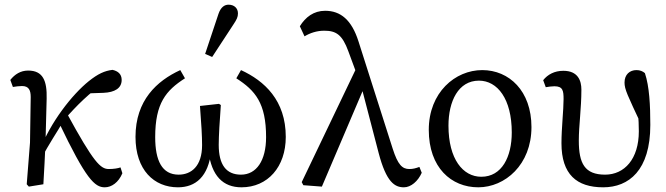

<svg xmlns="http://www.w3.org/2000/svg" viewBox="-20 -786 2840 819"><path d="M103 10 165 0C169 -59 171 -116 174 -174L179 -365C181 -442 163 -485 100 -485C68 -485 43 -469 24 -445L35 -415C47 -417 61 -419 74 -419C103 -419 111 -401 111 -372L108 -178L94 0L103 10ZM155 -107C191 -177 220 -216 253 -274C307 -336 362 -391 432 -438L333 -387L421 -390C470 -392 499 -410 499 -445C499 -471 482 -483 460 -488C426 -484 398 -471 359 -440C288 -383 195 -265 149 -143L155 -107ZM427 13C456 13 486 -8 502 -47L494 -72C484 -68 465 -65 444 -65C409 -65 380 -92 265 -303L231 -264C347 -21 384 13 427 13Z M739 13C814 13 869 -32 881 -142H869C882 -35 932 13 1010 13C1122 13 1199 -74 1199 -202C1199 -358 1108 -441 1008 -487L988 -452C1069 -400 1115 -346 1115 -201C1115 -101 1074 -41 1008 -41C945 -41 913 -83 913 -168C913 -205 917 -271 922 -338L914 -343L833 -334C839 -258 842 -204 842 -167C842 -76 795 -41 742 -41C671 -41 642 -101 642 -201C642 -346 688 -400 769 -452L749 -487C649 -441 558 -358 558 -202C558 -61 637 13 739 13ZM855 -556 885 -543 974 -679C990 -703 995 -713 995 -729C995 -751 979 -766 955 -766C938 -766 922 -756 912 -727L855 -556Z M1274 4 1353 10 1538 -424 1505 -506 1267 -9 1274 4ZM1703 13C1733 13 1763 -13 1779 -49L1769 -74C1753 -68 1741 -65 1726 -65C1696 -65 1677 -83 1655 -152L1509 -610C1480 -701 1433 -740 1367 -740C1318 -740 1283 -713 1259 -674L1279 -631C1302 -645 1331 -655 1363 -655C1414 -655 1440 -638 1466 -567L1521 -418L1595 -134C1628 -8 1664 13 1703 13Z M2020 13C2134 13 2247 -83 2247 -244C2247 -398 2152 -487 2037 -487C1922 -487 1809 -392 1809 -232C1809 -71 1905 13 2020 13ZM2033 -32C1955 -32 1893 -107 1893 -250C1893 -354 1935 -442 2023 -442C2102 -442 2163 -364 2163 -221C2163 -117 2121 -32 2033 -32Z M2553 13C2662 13 2754 -59 2754 -253C2754 -337 2750 -417 2731 -474C2722 -482 2710 -487 2695 -487C2666 -487 2644 -468 2644 -434C2644 -405 2656 -381 2718 -249V-314H2701C2704 -276 2705 -249 2705 -226C2705 -108 2644 -41 2561 -41C2474 -41 2449 -89 2449 -186C2449 -251 2460 -323 2460 -404C2460 -441 2446 -484 2383 -484C2345 -484 2316 -468 2297 -444L2308 -414C2320 -416 2333 -418 2345 -418C2381 -418 2384 -399 2384 -363C2384 -317 2375 -239 2375 -175C2375 -42 2440 13 2553 13Z"/></svg>

Font: Source Serif Variable
Style: Regular
Weight: 389
Designer: Frank Grießhammer
Foundry: Adobe Systems Incorporated
Version: Version 3.001;hotconv 1.0.111;makeotfexe 2.5.65597